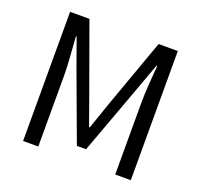

<svg xmlns="http://www.w3.org/2000/svg" viewBox="-116 -786 959 916"><g transform="rotate(20 363.5 -328.0)"><path d="M89.8 -655.8H188L314.9 -304.2L362.8 -169.9H366.7L413.1 -304.2L539.1 -655.8H636.7V0H557.6V-360.8Q557.6 -404.8 561.3 -458Q564.9 -511.2 568.8 -555.2H564.9L511.7 -409.2L385.7 -65.9H338.9L211.9 -409.2L159.7 -555.2H155.8Q158.7 -511.2 162.8 -458Q167 -404.8 167 -360.8V0H89.8Z"/></g></svg>

Font: Pyidaungsu ZawDecode
Style: Regular
Weight: 400
Designer: Sun Tun
Foundry: Your Own Font Foundry
Version: Version 2.50